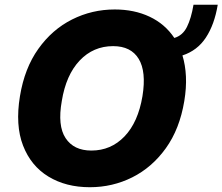

<svg xmlns="http://www.w3.org/2000/svg" viewBox="-20 -777 935 807"><path d="M793.3 -757.1H895.2Q881.4 -673.7 845.3 -619Q809.3 -564.3 746.8 -544Q759.2 -503.9 761.5 -455.8Q763.8 -407.7 754.6 -352.3Q735.1 -234.7 677 -153.9Q619 -73.2 535.9 -31.6Q452.8 9.9 357.6 9.9Q257.1 9.9 183.6 -34.8Q110.1 -79.5 76.9 -165.1Q43.7 -250.7 63.9 -372.9Q83.1 -490.4 141.2 -571.7Q199.2 -653.1 282.8 -695.1Q366.5 -737.2 462.4 -737.2Q544.4 -737.2 609 -706.7Q673.7 -676.1 712.7 -617.5Q747.9 -627.8 765.8 -663.9Q783.7 -699.9 793.3 -757.1ZM578.8 -372.9Q595.5 -475.9 563 -529.5Q530.5 -583.1 455.6 -583.1Q372.2 -583.1 314.8 -522.5Q257.5 -462 239.7 -352.3Q221.2 -248.6 255.7 -196.4Q290.1 -144.2 364 -144.2Q446.4 -144.2 503.4 -203.7Q560.4 -263.1 578.8 -372.9Z"/></svg>

Font: Inter UI Extra Bold
Style: Italic
Weight: 800
Italic angle: 9.39999°
Designer: Rasmus Andersson
Foundry: rsms
Version: 3.2;8d6f07862